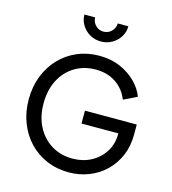

<svg xmlns="http://www.w3.org/2000/svg" viewBox="-140 -1099 1096 1224"><g transform="rotate(15 408.5 -487.0)"><path d="M427 12Q496 12 558 -12Q620 -36 667 -81Q714 -126 741 -188.5Q768 -251 768 -329V-395H426V-310H669V-306Q669 -239 636.5 -188Q604 -137 549.5 -108Q495 -79 427 -79Q349 -79 288.5 -116Q228 -153 193.5 -219Q159 -285 159 -372Q159 -460 193 -526Q227 -592 287.5 -629Q348 -666 426 -666Q504 -666 560 -628Q616 -590 641 -525L729 -568Q711 -617 668.5 -660Q626 -703 564.5 -730Q503 -757 426 -757Q347 -757 280.5 -728.5Q214 -700 164.5 -648Q115 -596 88 -526Q61 -456 61 -372Q61 -289 88.5 -218.5Q116 -148 165 -96.5Q214 -45 281 -16.5Q348 12 427 12ZM409 -847Q449 -847 482 -866Q515 -885 534.5 -916.5Q554 -948 554 -986H484Q484 -956 462 -934Q440 -912 409 -912Q378 -912 356.5 -934Q335 -956 335 -986H264Q264 -949 283.5 -917Q303 -885 336 -866Q369 -847 409 -847Z"/></g></svg>

Font: Plus Jakarta Sans Medium
Style: Regular
Weight: 500
Designer: Gumpita Rahayu
Foundry: Tokotype
Version: Version 2.004; ttfautohint (v1.8.3)